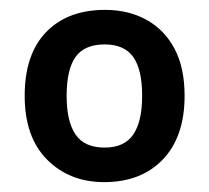

<svg xmlns="http://www.w3.org/2000/svg" viewBox="-20 -742 423 389"><path d="M354 -548Q354 -465 310 -419Q266 -373 191 -373Q121 -373 75.5 -418.5Q30 -464 30 -548Q30 -632 73.5 -677Q117 -722 193 -722Q240 -722 276.5 -702Q313 -682 333.5 -643.5Q354 -605 354 -548ZM115 -548Q115 -496 133 -469.5Q151 -443 192 -443Q232 -443 250 -469.5Q268 -496 268 -548Q268 -601 250 -626.5Q232 -652 192 -652Q151 -652 133 -626.5Q115 -601 115 -548Z"/></svg>

Font: Noto Sans Armenian SemiBold
Style: Regular
Weight: 600
Designer: Monotype Design Team
Foundry: Monotype Imaging Inc.
Version: Version 2.007